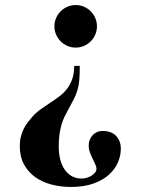

<svg xmlns="http://www.w3.org/2000/svg" viewBox="-20 -515 560 758"><path d="M362.8 -411.1Q362.8 -428.2 356.2 -443.6Q349.6 -459 338.1 -470.5Q326.7 -481.9 311.5 -488.5Q296.4 -495.1 278.8 -495.1Q261.7 -495.1 246.3 -488.5Q231 -481.9 219.5 -470.5Q208 -459 201.4 -443.6Q194.8 -428.2 194.8 -411.1Q194.8 -394 201.4 -378.7Q208 -363.3 219.5 -351.8Q231 -340.3 246.3 -333.7Q261.7 -327.1 278.8 -327.1Q296.4 -327.1 311.5 -333.7Q326.7 -340.3 338.1 -351.8Q349.6 -363.3 356.2 -378.7Q362.8 -394 362.8 -411.1ZM457 71.8Q457 42 438.7 22Q420.4 2 384.8 2Q372.6 2 362.5 6.6Q352.5 11.2 345.2 19.3Q337.9 27.3 334 37.8Q330.1 48.3 330.1 60.1Q330.1 73.7 335 86.7Q339.8 99.6 345.5 111.3Q351.1 123 356 133.3Q360.8 143.6 360.8 150.9Q360.8 159.7 355 166.7Q349.1 173.8 340.6 179Q332 184.1 322 187Q312 189.9 303.2 189.9Q260.7 189.9 236.3 155.8Q211.9 121.6 211.9 62Q211.9 35.6 214.8 15.4Q217.8 -4.9 222.4 -21.2Q227.1 -37.6 233.4 -51.3Q239.7 -64.9 247.1 -78.1Q261.7 -104.5 271 -122.6Q280.3 -140.6 285.6 -158.7Q291 -176.8 293 -198.5Q294.9 -220.2 294.9 -254.9H272.9Q272.9 -224.1 264.9 -201.9Q256.8 -179.7 243.7 -163.1Q230.5 -146.5 213.4 -133.8Q196.3 -121.1 178 -109.1Q159.7 -97.2 141.4 -84.2Q123 -71.3 107.9 -54.2Q98.6 -43.5 89.6 -32Q80.6 -20.5 73.7 -6.6Q66.9 7.3 62.5 24.2Q58.1 41 58.1 62Q58.1 103.5 74.7 134Q91.3 164.6 119.1 184.3Q147 204.1 183.6 213.6Q220.2 223.1 259.8 223.1Q311.5 223.1 348.9 209.7Q386.2 196.3 410.2 174.6Q434.1 152.8 445.6 126Q457 99.1 457 71.8Z"/></svg>

Font: Galatia SIL
Style: Bold
Weight: 700
Designer: Development by SIL's NRSI team
Version: Version 2.1